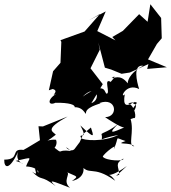

<svg xmlns="http://www.w3.org/2000/svg" viewBox="-41 -818 809 908"><path d="M315 -118C294 -82 243 -150 295 -104C217 -114 269 -79 203 -130C180 -86 239 -119 224 -157C168 -162 151 -123 223 -181C207 -198 168 -206 279 -267L162 -220L141 -221L148 -155L88 -119C16 -82 56 -77 70 -109C5 -117 58 -63 -21 -63C-22 -22 3 -11 45 -100C21 -40 114 -33 33 -57C123 -77 99 -77 82 -31C166 -26 136 28 134 -26C108 -32 152 25 110 -7C161 44 147 4 222 62C182 26 209 39 290 70C252 38 295 4 275 -4C323 19 334 13 299 38C371 23 360 -44 336 -45C381 22 393 -43 504 37C460 -27 446 50 559 -33C500 24 500 16 523 8C521 -32 500 -43 542 -68C550 -54 460 -57 445 -77C450 -93 525 -150 497 -113C527 -176 495 -169 553 -151C495 -131 575 -148 594 -126C561 -127 596 -195 576 -257C589 -267 537 -240 592 -260C606 -252 599 -318 565 -330C651 -347 573 -318 575 -267C637 -350 569 -314 595 -337C554 -310 540 -318 549 -372C524 -346 553 -429 617 -397C606 -431 586 -514 636 -507C585 -481 563 -446 563 -424C527 -471 497 -445 487 -449C524 -475 470 -416 482 -431C447 -451 482 -378 464 -375C451 -374 465 -441 350 -361C417 -428 440 -347 391 -330L445 -420L387 -495L431 -583L424 -617L455 -498L485 -489L534 -469L573 -475L661 -515L655 -492L748 -500L659 -537L701 -610L724 -637L721 -733L670 -798L657 -715L617 -751L540 -672L490 -643L505 -627L419 -671L459 -764L381 -723L432 -752L359 -669L245 -628L249 -620L245 -521L210 -481L190 -391L208 -397C245 -388 190 -357 226 -375C179 -346 188 -316 221 -332C288 -333 315 -322 312 -311C361 -312 365 -261 366 -288C373 -318 454 -331 430 -331C511 -360 520 -264 456 -264C470 -254 530 -215 546 -215C497 -194 456 -174 529 -243C481 -196 440 -191 439 -183C450 -146 410 -159 519 -180C449 -145 351 -154 343 -165C327 -194 380 -150 339 -225C413 -154 401 -176 389 -215L353 -185L336 -146Z"/></svg>

Font: Hussar Lance
Style: Italic
Weight: 700
Foundry: Cannot Into Space Fonts, PlusOne Fonts
Version: Version 2.27